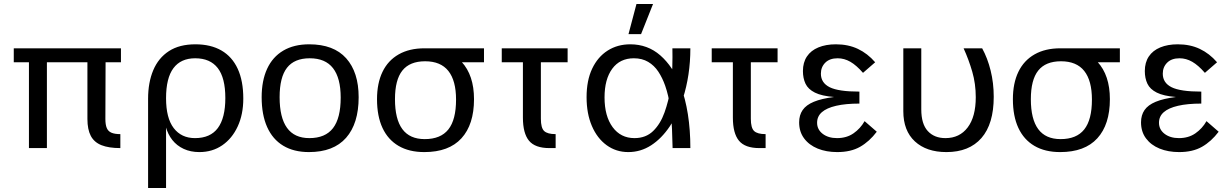

<svg xmlns="http://www.w3.org/2000/svg" viewBox="-20 -742 6173 962"><path d="M125 -430H49V-500H586V-430H509L508 -146Q508 -117 515 -100.5Q522 -84 538.5 -77Q555 -70 583 -70V0Q525 0 488.5 -14.5Q452 -29 435 -61Q418 -93 418 -146V-430H215V0H125Z M722 -251 812 -274V200H722ZM722 -247Q722 -329 748 -390.5Q774 -452 826.5 -486Q879 -520 959 -520Q1036 -520 1089.5 -489Q1143 -458 1171 -397.5Q1199 -337 1199 -248Q1199 -169 1171 -108.5Q1143 -48 1093.5 -14Q1044 20 979 20Q935 20 900.5 4Q866 -12 843.5 -40.5Q821 -69 810.5 -107.5Q800 -146 804 -192Q790 -199 769.5 -216.5Q749 -234 732 -250ZM957 -50Q1034 -50 1071.5 -100.5Q1109 -151 1109 -251Q1109 -352 1071 -401Q1033 -450 958 -450Q886 -450 849 -400.5Q812 -351 812 -250Q812 -150 850.5 -100Q889 -50 957 -50Z M1528 20Q1452 20 1399 -12Q1346 -44 1318.5 -105.5Q1291 -167 1291 -255Q1291 -338 1318.5 -397.5Q1346 -457 1399.5 -488.5Q1453 -520 1529 -520Q1652 -520 1714.5 -450Q1777 -380 1777 -255Q1777 -123 1714 -51.5Q1651 20 1528 20ZM1530 -50Q1610 -50 1648.5 -100Q1687 -150 1687 -253Q1687 -351 1648.5 -400.5Q1610 -450 1532 -450Q1455 -450 1418 -402.5Q1381 -355 1381 -255Q1381 -153 1418 -101.5Q1455 -50 1530 -50Z M1869 -245Q1869 -325 1896.5 -382Q1924 -439 1977.5 -469.5Q2031 -500 2107 -500Q2230 -500 2292.5 -432.5Q2355 -365 2355 -245Q2355 -118 2292 -49Q2229 20 2106 20Q2030 20 1977 -11Q1924 -42 1896.5 -101Q1869 -160 1869 -245ZM2108 -45Q2188 -45 2226.5 -93.5Q2265 -142 2265 -243Q2265 -338 2226.5 -386.5Q2188 -435 2110 -435Q2033 -435 1996 -388.5Q1959 -342 1959 -245Q1959 -145 1996 -95Q2033 -45 2108 -45ZM2101 -500H2405V-430H2160Z M2494 -500H2824V-430H2494ZM2764 0H2733Q2661 0 2630.5 -37Q2600 -74 2600 -153V-500H2690V-147Q2690 -101 2706.5 -85.5Q2723 -70 2764 -70Z M3128 20Q3067 20 3019.5 -14.5Q2972 -49 2945.5 -111Q2919 -173 2919 -255Q2919 -339 2947 -398Q2975 -457 3024.5 -488.5Q3074 -520 3138 -520Q3225 -520 3288.5 -464.5Q3352 -409 3390 -312Q3414 -249 3426.5 -170Q3439 -91 3439 0H3350Q3349 -42 3347 -96Q3345 -150 3337.5 -206.5Q3330 -263 3313 -312Q3299 -352 3278.5 -383Q3258 -414 3227.5 -432Q3197 -450 3156 -450Q3086 -450 3047.5 -397.5Q3009 -345 3009 -254Q3009 -160 3049.5 -105Q3090 -50 3159 -50Q3216 -50 3252.5 -85.5Q3289 -121 3309.5 -178.5Q3330 -236 3340 -300Q3347 -353 3348.5 -405Q3350 -457 3349 -500H3439Q3439 -432 3429.5 -369Q3420 -306 3402 -250Q3377 -170 3336 -109Q3295 -48 3242.5 -14Q3190 20 3128 20ZM3169 -722H3252L3192 -571H3129Z M3546 -500H3876V-430H3546ZM3816 0H3785Q3713 0 3682.5 -37Q3652 -74 3652 -153V-500H3742V-147Q3742 -101 3758.5 -85.5Q3775 -70 3816 -70Z M4373 -82Q4336 -33 4289.5 -6.5Q4243 20 4175 20Q4120 20 4077 2.5Q4034 -15 4009 -48.5Q3984 -82 3984 -129Q3984 -165 4001.5 -190.5Q4019 -216 4057.5 -232Q4096 -248 4159 -256Q4097 -261 4063 -278Q4029 -295 4016 -322.5Q4003 -350 4003 -386Q4003 -429 4023 -459Q4043 -489 4080.5 -504.5Q4118 -520 4168 -520Q4230 -520 4278.5 -497Q4327 -474 4365 -430L4304 -377Q4271 -415 4240.5 -432.5Q4210 -450 4177 -450Q4137 -450 4115 -428Q4093 -406 4093 -373Q4093 -327 4137 -305Q4181 -283 4286 -283V-223Q4217 -223 4169.5 -212Q4122 -201 4098 -180Q4074 -159 4074 -127Q4074 -93 4102 -71.5Q4130 -50 4174 -50Q4222 -50 4256.5 -74Q4291 -98 4312 -135Z M4596 -500V-194Q4596 -121 4628.5 -85.5Q4661 -50 4717 -50Q4788 -50 4828.5 -103.5Q4869 -157 4869 -255Q4869 -322 4851.5 -382.5Q4834 -443 4808 -500H4901Q4928 -451 4943.5 -388.5Q4959 -326 4959 -257Q4959 -121 4897.5 -50.5Q4836 20 4722 20Q4622 20 4564 -33.5Q4506 -87 4506 -185V-500Z M5055 -245Q5055 -325 5082.5 -382Q5110 -439 5163.5 -469.5Q5217 -500 5293 -500Q5416 -500 5478.5 -432.5Q5541 -365 5541 -245Q5541 -118 5478 -49Q5415 20 5292 20Q5216 20 5163 -11Q5110 -42 5082.5 -101Q5055 -160 5055 -245ZM5294 -45Q5374 -45 5412.5 -93.5Q5451 -142 5451 -243Q5451 -338 5412.5 -386.5Q5374 -435 5296 -435Q5219 -435 5182 -388.5Q5145 -342 5145 -245Q5145 -145 5182 -95Q5219 -45 5294 -45ZM5287 -500H5591V-430H5346Z M6086 -82Q6049 -33 6002.5 -6.5Q5956 20 5888 20Q5833 20 5790 2.5Q5747 -15 5722 -48.5Q5697 -82 5697 -129Q5697 -165 5714.5 -190.5Q5732 -216 5770.5 -232Q5809 -248 5872 -256Q5810 -261 5776 -278Q5742 -295 5729 -322.5Q5716 -350 5716 -386Q5716 -429 5736 -459Q5756 -489 5793.5 -504.5Q5831 -520 5881 -520Q5943 -520 5991.5 -497Q6040 -474 6078 -430L6017 -377Q5984 -415 5953.5 -432.5Q5923 -450 5890 -450Q5850 -450 5828 -428Q5806 -406 5806 -373Q5806 -327 5850 -305Q5894 -283 5999 -283V-223Q5930 -223 5882.5 -212Q5835 -201 5811 -180Q5787 -159 5787 -127Q5787 -93 5815 -71.5Q5843 -50 5887 -50Q5935 -50 5969.5 -74Q6004 -98 6025 -135Z"/></svg>

Font: Moderustic
Style: Regular
Weight: 400
Designer: Tural Alisoy
Foundry: TAFT Foundry
Version: Version 2.120